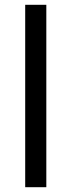

<svg xmlns="http://www.w3.org/2000/svg" viewBox="-20 -780 298 800"><path d="M173 0V-760H85V0Z"/></svg>

Font: Noto Sans Bengali
Style: Regular
Weight: 400
Designer: Jelle Bosma - Monotype Design Team
Foundry: Monotype Imaging Inc.
Version: Version 2.003